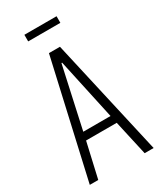

<svg xmlns="http://www.w3.org/2000/svg" viewBox="-208 -907 828 982"><g transform="rotate(-30 206.5 -416.0)"><path d="M18 0 174 -688H239L395 0H342L296 -206H115L68 0ZM125 -252H286L208 -612H204ZM112 -793V-832H302V-793Z"/></g></svg>

Font: Saira ExtraCondensed Light
Style: Regular
Weight: 300
Width: 2
Designer: Hector Gatti with collaboration of the Omnibus-Type team
Foundry: Omnibus-Type
Version: Version 1.101